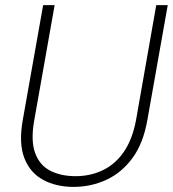

<svg xmlns="http://www.w3.org/2000/svg" viewBox="-20 -720 677 752"><path d="M268 12Q200 12 149 -15.5Q98 -43 75.5 -100.5Q53 -158 69 -249L149 -700H194L114 -248Q100 -169 117.5 -121Q135 -73 176.5 -51.5Q218 -30 276 -30Q334 -30 383 -53.5Q432 -77 465.5 -126Q499 -175 513 -251L592 -700H637L557 -249Q541 -158 498.5 -100.5Q456 -43 396 -15.5Q336 12 268 12Z"/></svg>

Font: DM Sans 9pt ExtraLight
Style: Italic
Weight: 250
Italic angle: -10°
Version: Version 4.004;gftools[0.9.30]